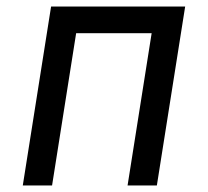

<svg xmlns="http://www.w3.org/2000/svg" viewBox="-20 -570 640 590"><path d="M50 0 137 -550H549L462 0H372L446 -468H214L140 0Z"/></svg>

Font: JetBrains Mono NL
Style: Italic
Weight: 400
Italic angle: -9°
Monospace: yes
Designer: Philipp Nurullin, Konstantin Bulenkov
Foundry: JetBrains
Version: Version 2.305; ttfautohint (v1.8.4.7-5d5b)